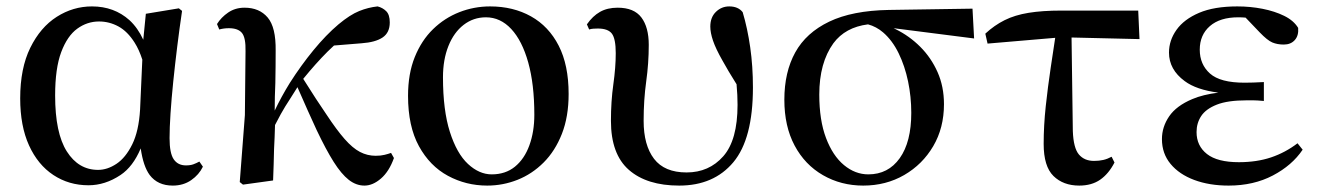

<svg xmlns="http://www.w3.org/2000/svg" viewBox="-20 -563 4118 599"><path d="M256 15Q195 15 146.5 -17Q98 -49 70.5 -109.5Q43 -170 43 -256Q43 -350 74.5 -414Q106 -478 157 -510.5Q208 -543 267 -543Q336 -543 384 -500Q410 -476 427 -439L435 -520L538 -537L548 -529Q540 -475 533 -418.5Q526 -362 520.5 -308.5Q515 -255 512 -209.5Q509 -164 509 -132Q509 -85 522 -66Q535 -47 560 -47Q574 -47 583.5 -50.5Q593 -54 602 -59L613 -43Q601 -18 576.5 -1Q552 16 519 16Q472 16 447 -17Q427 -44 419 -100Q395 -43 356 -17Q308 15 256 15ZM424 -377Q414 -408 400 -430Q378 -465 349.5 -480.5Q321 -496 289 -496Q252 -496 221 -473.5Q190 -451 171 -400.5Q152 -350 152 -265Q152 -148 188.5 -90.5Q225 -33 286 -33Q315 -33 343.5 -52Q372 -71 392.5 -112.5Q413 -154 417 -221Z M738 13 728 5 744 -204 746 -403Q747 -445 735 -460Q723 -475 694 -475Q686 -475 678.5 -474Q671 -473 664 -471L657 -488Q670 -509 692 -524Q714 -539 743 -539Q789 -539 815 -508.5Q841 -478 840 -405Q840 -356 839 -304Q837 -261 837 -218Q858 -262 884 -304Q919 -359 958 -406.5Q997 -454 1036 -487Q1072 -517 1100.5 -528.5Q1129 -540 1158 -543Q1174 -539 1185 -528Q1196 -517 1196 -493Q1196 -461 1173.5 -446Q1151 -431 1108 -428L1022 -421Q1012 -412 1002 -402Q965 -365 926 -317Q968 -250 999 -205Q1030 -158 1055 -129.5Q1080 -101 1103 -89Q1126 -77 1152 -77Q1168 -77 1180 -80Q1192 -83 1200 -86L1209 -70Q1194 -28 1168.5 -6Q1143 16 1117 16Q1091 16 1068 -2Q1045 -20 1021 -58Q997 -96 968 -157Q942 -213 908 -291Q895 -271 884 -253Q870 -232 856 -207Q848 -192 838 -173Q837 -135 835 -98Q834 -50 832 0Z M1500 16Q1434 16 1377.5 -14.5Q1321 -45 1287 -107Q1253 -169 1253 -264Q1253 -333 1274 -385Q1295 -437 1331 -472Q1367 -507 1413 -525Q1459 -543 1509 -543Q1581 -543 1636.5 -512Q1692 -481 1723 -420.5Q1754 -360 1754 -270Q1754 -199 1733 -145.5Q1712 -92 1676 -56Q1640 -20 1594.5 -2Q1549 16 1500 16ZM1514 -19Q1557 -19 1586.5 -43Q1616 -67 1631.5 -109.5Q1647 -152 1647 -205Q1647 -300 1628 -368Q1609 -436 1575 -472.5Q1541 -509 1496 -509Q1457 -509 1426.5 -485.5Q1396 -462 1379 -419.5Q1362 -377 1362 -322Q1362 -219 1383.5 -151.5Q1405 -84 1440 -51.5Q1475 -19 1514 -19Z M2099 16Q1998 16 1942 -33Q1886 -82 1886 -186Q1886 -247 1893.5 -300Q1901 -353 1901 -397Q1901 -442 1889 -458Q1877 -474 1845 -474Q1838 -474 1831 -473.5Q1824 -473 1818 -471L1811 -487Q1829 -513 1852 -526Q1875 -539 1907 -539Q1958 -539 1981 -508.5Q2004 -478 2004 -423Q2004 -366 1996 -308.5Q1988 -251 1988 -186Q1988 -110 2020.5 -67.5Q2053 -25 2122 -25Q2192 -25 2236.5 -75.5Q2281 -126 2281 -236Q2281 -266 2278 -299Q2278 -299 2278 -300Q2251 -343 2234 -374Q2213 -411 2204.5 -436Q2196 -461 2196 -480Q2196 -509 2213.5 -526Q2231 -543 2255 -543Q2269 -543 2279.5 -538.5Q2290 -534 2297 -525Q2312 -475 2320.5 -415.5Q2329 -356 2329 -290Q2329 -130 2268 -57Q2207 16 2099 16Z M2673 16Q2604 16 2547.5 -16.5Q2491 -49 2459 -109Q2427 -169 2427 -252Q2427 -338 2461 -399.5Q2495 -461 2567 -495.5Q2639 -530 2753 -532L3014 -536L3019 -443L2768 -475Q2771 -473 2774 -472Q2817 -451 2851 -417Q2885 -383 2905 -338Q2925 -293 2925 -238Q2925 -164 2891.5 -107Q2858 -50 2801 -17Q2744 16 2673 16ZM2688 -487Q2617 -478 2580 -428Q2536 -367 2536 -268Q2536 -188 2557 -132.5Q2578 -77 2613 -48Q2648 -19 2689 -19Q2751 -19 2787 -69.5Q2823 -120 2823 -211Q2823 -261 2813 -309Q2803 -357 2783.5 -397Q2764 -437 2735 -462Q2714 -480 2688 -487Z M3061 -427 3054 -458Q3082 -484 3114 -500Q3146 -516 3189 -523Q3232 -530 3291 -530H3531L3535 -441L3323 -446L3327 -154Q3329 -101 3346 -81Q3363 -61 3393 -61Q3409 -61 3422 -64Q3435 -67 3448 -74L3457 -56Q3439 -21 3412.5 -2.5Q3386 16 3347 16Q3297 16 3266.5 -14Q3236 -44 3236 -114Q3236 -171 3242.5 -231.5Q3249 -292 3258 -352Q3265 -401 3272 -445Z M3813 16Q3753 16 3706 -1.5Q3659 -19 3632 -51.5Q3605 -84 3605 -129Q3605 -167 3627.5 -200Q3650 -233 3700 -254Q3733 -268 3781 -274Q3712 -283 3676 -310Q3627 -346 3627 -399Q3627 -437 3650.5 -470Q3674 -503 3721 -523Q3768 -543 3840 -543Q3881 -543 3919 -535.5Q3957 -528 3986.5 -513.5Q4016 -499 4030 -476Q4032 -452 4019.5 -438Q4007 -424 3985 -424Q3965 -424 3949.5 -430.5Q3934 -437 3910 -462L3866 -508Q3855 -509 3843 -509Q3786 -509 3754.5 -481.5Q3723 -454 3723 -408Q3723 -362 3755 -333.5Q3787 -305 3863 -305Q3877 -305 3890.5 -305.5Q3904 -306 3923 -307V-248Q3901 -250 3890 -250H3870Q3810 -250 3776 -236.5Q3742 -223 3727.5 -201Q3713 -179 3713 -151Q3713 -108 3745.5 -82.5Q3778 -57 3845 -57Q3901 -57 3945.5 -72Q3990 -87 4028 -116L4044 -96Q4011 -47 3951 -15.5Q3891 16 3813 16Z"/></svg>

Font: Early Summer Mincho SemiBold
Style: Regular
Weight: 600
Designer: GuiWonder
Version: Version 1.002